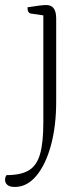

<svg xmlns="http://www.w3.org/2000/svg" viewBox="-53 -472 330 762"><path d="M6 270Q-14 270 -23.5 262Q-33 254 -33 242Q-33 231 -27 223Q30 223 61.5 204Q93 185 106 139.5Q119 94 119 13V-411L71 -418Q56 -419 56 -443Q88 -448 104 -450Q120 -452 131 -452Q170 -452 170 -399V-69Q170 29 149 105.5Q128 182 91 226Q54 270 6 270Z"/></svg>

Font: Petrona ExtraLight
Style: Regular
Weight: 200
Designer: Ringo R. Seeber
Foundry: Ringo R. Seeber
Version: Version 2.001; ttfautohint (v1.8.3)